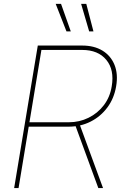

<svg xmlns="http://www.w3.org/2000/svg" viewBox="-20 -960 635 980"><path d="M52.2 0 172.9 -727.5H399.4Q460.4 -727.5 502.9 -701.7Q545.4 -675.8 564.5 -628.9Q583.5 -582 572.8 -519.5Q562.5 -458 528.1 -411.6Q493.7 -365.2 442.6 -339.4Q391.6 -313.5 330.6 -313.5H115.7L119.6 -335.9H330.6Q385.3 -335.9 431.9 -358.9Q478.5 -381.8 510 -423.1Q541.5 -464.4 550.3 -519.5Q564.5 -603.5 522.7 -654.3Q481 -705.1 399.4 -705.1H191.4L74.7 0ZM481.9 0 360.4 -331.1H384.3L505.9 0ZM435.1 -799.8 394 -940.4H420.4L457 -799.8ZM319.3 -799.8 264.2 -940.4H291.5L341.3 -799.8Z"/></svg>

Font: Inter 24pt Thin
Style: Italic
Weight: 250
Italic angle: -9.3988°
Version: Version 4.001;git-66647c0bb